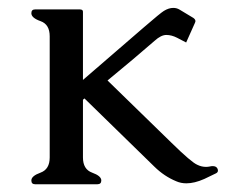

<svg xmlns="http://www.w3.org/2000/svg" viewBox="-20 -476 612 496"><path d="M194.3 -69.3Q194.3 -38.6 218 -30Q241.7 -21.5 241.7 -9.8Q241.7 0 231.4 0H70.8Q61 0 61 -9.8Q61 -21.5 84.7 -30Q108.4 -38.6 108.4 -69.3V-382.3Q108.4 -413.1 84.7 -421.4Q61 -429.7 61 -441.9Q61 -451.7 70.8 -451.7H186Q194.3 -451.7 194.3 -445.8V-269.5L352.1 -405.8Q394.5 -442.4 403.3 -447.8Q416 -455.6 427.7 -455.6Q436.5 -455.6 443.8 -451.2L479.5 -429.7Q484.9 -425.8 484.9 -421.4Q484.9 -419.9 483.4 -416.5L460.9 -366.2L437.5 -378.4Q423.3 -385.7 409.7 -385.7Q396 -385.7 379.4 -370.6Q326.7 -324.7 257.8 -268.1L423.3 -106.9Q474.6 -56.6 489.7 -50.3Q500.5 -44.9 512.2 -44.9Q517.1 -44.9 522 -45.9Q525.9 -46.9 529.3 -46.9Q539.1 -46.9 542 -40Q543 -37.6 543 -35.2Q543 -30.8 538.1 -28.3L507.8 -13.7Q482.4 -2.4 461.4 -2.4Q447.3 -2.4 435.1 -7.8Q404.3 -20.5 378.9 -45.4L198.2 -221.7L194.3 -218.3Z"/></svg>

Font: Caudex
Style: Regular
Weight: 400
Version: Version 1.04